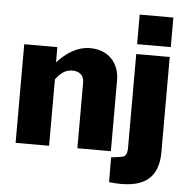

<svg xmlns="http://www.w3.org/2000/svg" viewBox="-60 -800 995 1028"><g transform="rotate(5 438.0 -286.0)"><path d="M47 0H227V-357C254 -394 281 -412 317 -412C356 -412 379 -390 379 -354V0H559V-380C559 -477 496 -540 401 -540C333 -540 274 -502 225 -448V-530H47ZM564 166C746 187 829 126 829 -19V-530H649V-26C649 12 637 22 619 25L563 33ZM649 -583H830V-742H649Z"/></g></svg>

Font: Bisquit Text
Style: Bold
Weight: 800
Version: Version 1.004;Glyphs 3.2.3 (3260)